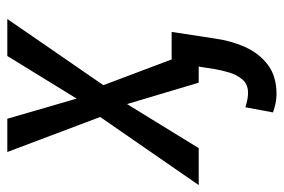

<svg xmlns="http://www.w3.org/2000/svg" viewBox="-170 -422 783 530"><g transform="rotate(-90 222.0 -156.5)"><path d="M159.7 -528.3 215.3 -336.9 333 -528.3H435.1L252.4 -263.2L351.6 0H259.3L200.2 -197.8L78.6 0H-23.4L164.6 -272L67.9 -528.3ZM315.4 -74.7H399.4L381.3 43.5Q375.5 87.4 358.2 127Q340.8 166.5 308.6 190.9Q276.4 215.3 225.6 214.8Q212.9 214.4 201.2 211.9Q189.5 209.5 177.2 205.1L191.4 128.9Q200.7 131.8 210.9 134Q221.2 136.2 231.4 136.2Q254.9 136.2 268.1 120.6Q281.2 105 287.6 83.5Q293.9 62 296.9 43.5Z"/></g></svg>

Font: Roboto Condensed
Style: Italic
Weight: 400
Italic angle: -12°
Designer: Christian Robertson
Foundry: Google
Version: Version 3.0